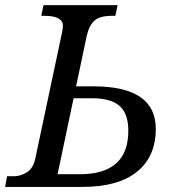

<svg xmlns="http://www.w3.org/2000/svg" viewBox="-41 -734 674 754"><path d="M-13.2 -42H16.1Q38.1 -42 63.7 -56.9Q89.4 -71.8 98.1 -113.8L202.1 -604Q206.1 -622.6 206.1 -631.8Q206.1 -671.9 133.8 -671.9H121.1L129.9 -713.9H420.9L412.1 -671.9H398.9Q350.1 -671.9 329.3 -652.3Q308.6 -632.8 299.8 -594.2L257.8 -395H325.2Q570.8 -395 570.8 -228Q570.8 -119.1 497.1 -59.6Q423.3 0 283.2 0H-21ZM185.1 -49.8H272Q462.9 -49.8 462.9 -220.2Q462.9 -288.1 428.5 -318.1Q394 -348.1 321.8 -348.1H248Z"/></svg>

Font: Droid Serif
Style: Italic
Weight: 400
Italic angle: -12°
Designer: Monotype Design team
Foundry: Monotype Imaging Inc.
Version: Version 1.03